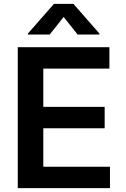

<svg xmlns="http://www.w3.org/2000/svg" viewBox="-20 -971 648 991"><path d="M547.6 0H71.7V-727.3H544.7V-616.8H203.5V-419.4H520.2V-308.9H203.5V-110.4H547.6ZM493.3 -792.6H380.7L308.6 -883.5L236.5 -792.6H123.9V-797.6L258.5 -951H359L493.3 -797.6Z"/></svg>

Font: Linik Sans SemiBold
Style: Regular
Weight: 600
Designer: Fonts by Rasmus Andersson / Changes by Cristiano Sobral with parts from Marc Monis
Foundry: rsms
Version: Version 3.020; ttfautohint (v1.6)